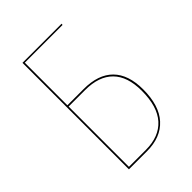

<svg xmlns="http://www.w3.org/2000/svg" viewBox="-200 -773 867 867"><g transform="rotate(-45 233.0 -340.0)"><path d="M405 -210Q405 -107 356.5 -53.5Q308 0 219 0H104V-680H354L353 -673H112V-401H216Q309 -401 357 -352.5Q405 -304 405 -210ZM396 -210Q396 -301 350.5 -347Q305 -393 217 -393H112V-8H220Q305 -8 350.5 -58.5Q396 -109 396 -210Z"/></g></svg>

Font: Fira Sans Compressed Eight
Style: Regular
Weight: 100
Width: 1
Designer: bBox Type GmbH & Carrois Corporate GbR & Edenspiekermann AG
Foundry: bBox Type GmbH & Carrois Corporate GbR & Edenspiekermann AG
Version: Version 4.301